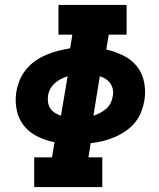

<svg xmlns="http://www.w3.org/2000/svg" viewBox="-20 -755 640 775"><path d="M118 0V-120H190L200 -181Q164 -188 131.5 -204Q99 -220 77 -247Q55 -274 47.5 -310.5Q40 -347 46 -385Q50 -408 59.5 -431.5Q69 -455 85.5 -475Q102 -495 123 -509.5Q144 -524 167.5 -534Q191 -544 215 -550Q239 -556 263 -560L272 -615H216V-735H491V-615H419L409 -555Q445 -547 477.5 -531Q510 -515 532 -488Q554 -461 561.5 -424.5Q569 -388 563 -350Q559 -327 550 -303.5Q541 -280 524.5 -260Q508 -240 486.5 -225.5Q465 -211 441.5 -201Q418 -191 394.5 -185.5Q371 -180 346 -177L337 -120H393V0ZM357 -288Q370 -292 383.5 -299Q397 -306 408.5 -316Q420 -326 426.5 -339Q433 -352 435 -366Q438 -380 435.5 -393.5Q433 -407 425.5 -418Q418 -429 407 -436Q396 -443 383 -447ZM226 -288 253 -447Q239 -443 225.5 -436Q212 -429 201 -419Q190 -409 183 -396Q176 -383 174 -369Q172 -355 174 -341.5Q176 -328 183.5 -317Q191 -306 202.5 -299Q214 -292 226 -288Z"/></svg>

Font: Iosevka Curly Slab HvEx
Style: Italic
Weight: 900
Width: 7
Italic angle: -9°
Monospace: yes
Designer: Belleve Invis
Foundry: Belleve Invis
Version: Version 11.1.0; ttfautohint (v1.8.3)